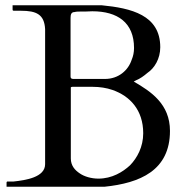

<svg xmlns="http://www.w3.org/2000/svg" viewBox="-20 -712 719 732"><path d="M628 -213C628 -315 556 -363 490 -401C491 -402 494 -403 499 -406C514 -412 528 -422 542 -434C569 -452 591 -488 591 -532C591 -655 480 -681 367 -692H28V-675C28 -674 28 -674 29 -672C30 -672 31 -671 32 -671H60C119 -671 149 -657 152 -601V-86C152 -36 78 -25 32 -20H9C7 -20 6 -20 6 -18C5 -18 5 -17 5 -16V0H378C514 -14 628 -62 628 -213ZM250 -108V-379C251 -380 253 -381 256 -381H333C360 -381 386 -377 409 -369C475 -346 526 -293 526 -204C526 -152 503 -110 476 -82C448 -56 407 -31 355 -31C328 -31 301 -39 284 -51C266 -63 250 -80 250 -108ZM264 -666C271 -668 280 -668 290 -668C302 -668 315 -668 332 -669C428 -669 491 -626 491 -529C491 -513 488 -498 482 -484C469 -444 432 -411 380 -411H260C252 -411 249 -414 249 -420V-644C249 -657 252 -666 264 -666Z"/></svg>

Font: fbb
Style: Regular
Weight: 400
Designer: David J. Perry, Michael Sharpe
Version: Version 1.045